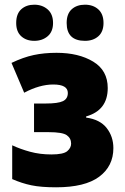

<svg xmlns="http://www.w3.org/2000/svg" viewBox="-20 -788 533 818"><path d="M342 -614Q377 -614 399 -633.5Q421 -653 421 -690Q421 -728 399 -748Q377 -768 342 -768Q307 -768 285.5 -748.5Q264 -729 264 -690Q264 -614 342 -614ZM126 -614Q160 -614 183 -633.5Q206 -653 206 -690Q206 -728 183 -748Q160 -768 126 -768Q92 -768 70.5 -748.5Q49 -729 49 -690Q49 -653 70.5 -633.5Q92 -614 126 -614ZM29 -520 83 -393Q149 -428 207 -428Q269 -428 269 -392Q269 -367 248 -357Q227 -347 175 -347H125V-225H187Q246 -225 264.5 -212Q283 -199 283 -176Q283 -158 266.5 -144Q250 -130 199 -130Q150 -130 108 -141.5Q66 -153 32 -169V-25Q73 -7 114 1.5Q155 10 219 10Q342 10 402.5 -35Q463 -80 463 -157Q463 -206 434.5 -242.5Q406 -279 347 -287V-292Q439 -318 439 -413Q439 -488 377 -525.5Q315 -563 221 -563Q168 -563 123.5 -553.5Q79 -544 29 -520Z"/></svg>

Font: Noto Sans UI SemiCondensed Black
Style: Regular
Weight: 900
Width: 4
Designer: Monotype Design Team
Foundry: Monotype Imaging Inc.
Version: 1.001